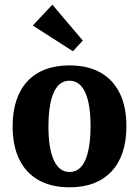

<svg xmlns="http://www.w3.org/2000/svg" viewBox="-20 -787 592 817"><path d="M275.8 10Q198.8 10 144.5 -20.4Q90.3 -50.7 62 -108.9Q33.7 -167 33.7 -249.6Q33.7 -311.8 49.8 -360.1Q65.9 -408.5 97.1 -441.6Q128.2 -474.7 173 -491.7Q217.7 -508.7 275.7 -508.7Q353.3 -508.7 407.3 -478.3Q461.3 -448 489.6 -390.2Q517.9 -332.5 517.9 -249.5Q517.9 -187 501.8 -138.9Q485.7 -90.7 454.5 -57.5Q423.2 -24.2 378.6 -7.1Q333.9 10 275.8 10ZM275.6 -55.2Q293.5 -55.2 307.7 -63.1Q322 -71 332.7 -86.9Q343.4 -102.9 350.6 -126.5Q357.8 -150.2 361.6 -180.7Q365.4 -211.2 365.4 -249.3Q365.4 -344.1 342.6 -393.8Q319.7 -443.5 275.7 -443.5Q258 -443.5 243.8 -435.6Q229.6 -427.7 218.9 -411.8Q208.1 -395.9 200.8 -372.3Q193.5 -348.7 189.8 -317.9Q186.1 -287.2 186.1 -249.5Q186.1 -155 209.2 -105.1Q232.2 -55.2 275.6 -55.2ZM290.3 -568.9 119.5 -678.4 202.7 -767.1 332.4 -614.4Z"/></svg>

Font: Sutasoma
Style: Regular
Weight: 400
Designer: Izhar Fathurrohim, Akbar Rohmanto, Arusyal Khofiqoini
Foundry: Kiwari Kolektiv
Version: Version 1.102